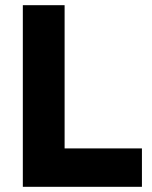

<svg xmlns="http://www.w3.org/2000/svg" viewBox="-20 -720 585 740"><path d="M68 0V-700H229V-148H527V0Z"/></svg>

Font: Figtree ExtraBold
Style: Regular
Weight: 800
Designer: Erik Kennedy
Foundry: Erik Kennedy
Version: Version 2.002